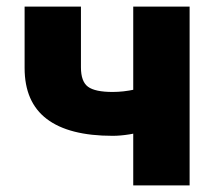

<svg xmlns="http://www.w3.org/2000/svg" viewBox="-20 -559 646 579"><path d="M319.8 -149.4Q188 -149.4 121.1 -200.2Q54.2 -251 54.2 -354V-539.1H224.1V-356Q224.1 -313 245.4 -297.4Q266.6 -281.7 319.8 -281.7Q352.1 -281.7 386.2 -289.1Q420.4 -296.4 461.4 -310.1V-177.7Q447.8 -171.4 422.9 -164.8Q397.9 -158.2 370.4 -153.8Q342.8 -149.4 319.8 -149.4ZM381.8 0V-539.1H551.8V0Z"/></svg>

Font: Inter 18pt ExtraBold
Style: Regular
Weight: 800
Designer: Rasmus Andersson
Foundry: rsms
Version: Version 4.001;git-66647c0bb